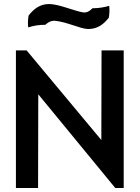

<svg xmlns="http://www.w3.org/2000/svg" viewBox="-20 -943 696 953"><path d="M439 -902C435 -899 420 -880 397 -881H396C351 -887 273 -923 224 -923C178 -923 148 -899 122 -866C118 -846 118 -820 120 -807C146 -815 171 -820 205 -820C209 -823 226 -841 251 -840H252C314 -834 380 -799 418 -799C464 -799 494 -822 520 -855C524 -875 524 -901 522 -914C498 -907 470 -902 439 -902ZM552 -10H594V-693H484L483 -248L112 -693H59V-10H169L170 -475Z"/></svg>

Font: Bluebird
Style: Li
Weight: 300
Designer: Jasper
Foundry: Cannot Into Space Fonts
Version: Version 0.98